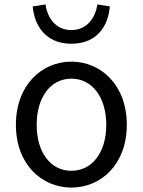

<svg xmlns="http://www.w3.org/2000/svg" viewBox="-20 -836 646 869"><path d="M303 13C436 13 554 -91 554 -271C554 -452 436 -557 303 -557C170 -557 52 -452 52 -271C52 -91 170 13 303 13ZM303 -63C209 -63 146 -146 146 -271C146 -396 209 -480 303 -480C397 -480 461 -396 461 -271C461 -146 397 -63 303 -63ZM303 -638C423 -638 471 -724 477 -807L421 -816C412 -758 376 -700 303 -700C230 -700 194 -758 186 -816L128 -807C135 -724 184 -638 303 -638Z"/></svg>

Font: Source Han Sans KR
Style: Regular
Weight: 400
Designer: Ryoko NISHIZUKA 西塚涼子 (kana, bopomofo & ideographs); Paul D. Hunt (Latin, Greek & Cyrillic); Sandoll Communications 산돌커뮤니
Foundry: Adobe
Version: Version 2.004;hotconv 1.0.118;makeotfexe 2.5.65603